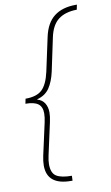

<svg xmlns="http://www.w3.org/2000/svg" viewBox="-96 -763 563 970"><g transform="rotate(-10 185.5 -278.0)"><path d="M188 158Q65 158 65 58Q65 36 71 8L107 -155Q113 -182 113 -202Q113 -236 92.5 -251Q72 -266 28 -266L33 -291Q91 -291 118.5 -317.5Q146 -344 160 -407L197 -579Q212 -649 254 -681.5Q296 -714 365 -714H371L366 -689Q306 -688 271 -661Q236 -634 223 -573L187 -403Q176 -353 154.5 -321Q133 -289 91 -278V-276Q116 -269 128 -249Q140 -229 140 -202Q140 -182 134 -154L98 10Q92 37 92 56Q92 102 117.5 117.5Q143 133 196 133L195 158Z"/></g></svg>

Font: Noto Sans Disp Thin
Style: Italic
Weight: 100
Italic angle: -12°
Designer: Monotype Design Team
Foundry: Monotype Imaging Inc.
Version: Version 2.000;GOOG;noto-source:20170915:90ef993387c0